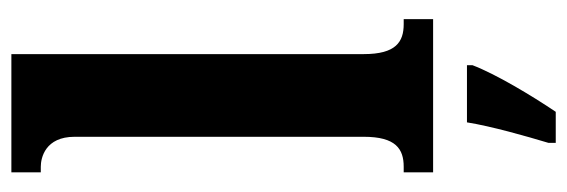

<svg xmlns="http://www.w3.org/2000/svg" viewBox="-358 -442 1021 346"><g transform="rotate(-90 153.0 -269.5)"><path d="M15 0H291V-53H282C250 -53 228 -67 228 -125V-760H15V-707H25C41 -707 79 -699 79 -646V-125C79 -67 57 -53 25 -53H15ZM68 208V221H124C153 178 192 113 208 71V61H105C98 105 80 168 68 208Z"/></g></svg>

Font: Noto Serif Georgian ExtraCondensed ExtraBold
Style: Regular
Weight: 800
Width: 2
Designer: Monotype Design Team, Akaki Razmadze
Foundry: Google LLC
Version: Version 2.003